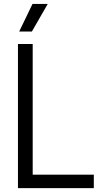

<svg xmlns="http://www.w3.org/2000/svg" viewBox="-20 -966 504 986"><path d="M72.2 0V-740H147.9V-69.1H461.8V0ZM78.6 -804.1 146.9 -945.8H225.2L143.7 -804.1Z"/></svg>

Font: Encode Sans SC Condensed Thin
Style: Regular
Weight: 100
Width: 3
Designer: Multiple Designers
Foundry: Impallari Type
Version: Version 3.002